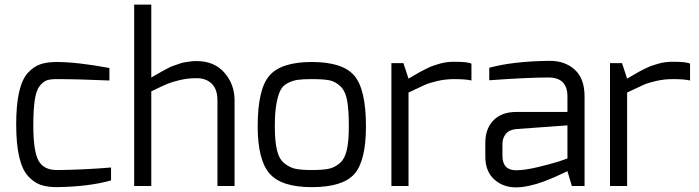

<svg xmlns="http://www.w3.org/2000/svg" viewBox="-20 -804 3023 830"><path d="M50 -266Q50 -350 62.5 -405.5Q75 -461 100 -488.5Q125 -516 154 -526Q183 -536 225 -536Q313 -536 453 -510V-456Q314 -462 225 -462Q198 -462 183 -457Q168 -452 152.5 -433.5Q137 -415 130.5 -373Q124 -331 124 -262Q124 -150 146.5 -109.5Q169 -69 225 -69Q266 -69 324.5 -71.5Q383 -74 422 -77L460 -80V-24Q364 3 225 5Q184 5 155.5 -5Q127 -15 101.5 -42.5Q76 -70 63 -126Q50 -182 50 -266Z M560 0V-784H634V-469Q637 -470 656 -481.5Q675 -493 679.5 -495Q684 -497 701 -506.5Q718 -516 725 -518Q732 -520 748 -526Q764 -532 774.5 -534Q785 -536 800 -538Q815 -540 830 -540Q906 -540 950 -490Q994 -440 994 -370V0H920V-370Q920 -418 895.5 -442Q871 -466 830 -466Q792 -466 758 -458Q724 -450 703.5 -441.5Q683 -433 634 -409V0Z M1094 -258Q1094 -419 1145 -477.5Q1196 -536 1328 -536Q1462 -536 1512 -476.5Q1562 -417 1562 -258Q1562 -109 1512 -52Q1462 5 1328 5Q1196 5 1145 -54Q1094 -113 1094 -258ZM1168 -258Q1168 -193 1177.5 -154Q1187 -115 1210.5 -97Q1234 -79 1258.5 -74Q1283 -69 1328 -69Q1374 -69 1399.5 -74Q1425 -79 1447.5 -97.5Q1470 -116 1479 -154.5Q1488 -193 1488 -258Q1488 -329 1480.5 -370Q1473 -411 1451 -431.5Q1429 -452 1403.5 -457Q1378 -462 1328 -462Q1290 -462 1268 -459Q1246 -456 1224 -445Q1202 -434 1191.5 -412Q1181 -390 1174.5 -352.5Q1168 -315 1168 -258Z M1672 0V-531H1724L1746 -464Q1751 -467 1771.5 -479Q1792 -491 1798.5 -494.5Q1805 -498 1823 -507Q1841 -516 1851.5 -519.5Q1862 -523 1878.5 -528Q1895 -533 1911 -535Q1927 -537 1944 -537Q2002 -537 2018 -529V-456Q1994 -462 1944 -462Q1906 -462 1871.5 -454Q1837 -446 1816.5 -437Q1796 -428 1746 -404V0Z M2078 -126V-187Q2078 -248 2113.5 -284Q2149 -320 2211 -320Q2310 -320 2375 -320Q2402 -320 2417.5 -320Q2433 -320 2433 -320Q2433 -349 2433 -369Q2433 -373 2433 -376Q2433 -379 2433 -381.5Q2433 -384 2433 -385.5Q2433 -387 2433 -387Q2433 -469 2351 -469Q2261 -469 2095 -457V-511Q2196 -539 2354 -541Q2355 -541 2357 -541Q2423 -541 2465 -502.5Q2507 -464 2507 -387V0H2452L2433 -64L2418 -57Q2404 -50 2380 -39.5Q2356 -29 2328 -18.5Q2300 -8 2268 -1Q2236 6 2211 6Q2154 6 2116 -29Q2078 -64 2078 -126ZM2152 -131Q2152 -68 2211 -68Q2247 -68 2302.5 -81Q2358 -94 2396 -106L2433 -119V-262L2211 -246Q2181 -243 2166.5 -225Q2152 -207 2152 -181Z M2617 0V-531H2669L2691 -464Q2696 -467 2716.5 -479Q2737 -491 2743.5 -494.5Q2750 -498 2768 -507Q2786 -516 2796.5 -519.5Q2807 -523 2823.5 -528Q2840 -533 2856 -535Q2872 -537 2889 -537Q2947 -537 2963 -529V-456Q2939 -462 2889 -462Q2851 -462 2816.5 -454Q2782 -446 2761.5 -437Q2741 -428 2691 -404V0Z"/></svg>

Font: Mina
Style: Regular
Weight: 400
Version: Version 1.000